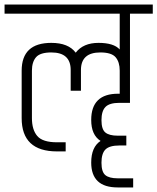

<svg xmlns="http://www.w3.org/2000/svg" viewBox="-40 -664 690 842"><path d="M530 -213H484Q440 -213 422.5 -195Q405 -177 405 -137Q405 -97 422 -83Q439 -69 476 -69H514V-26H484Q440 -26 422.5 -8.5Q405 9 405 49.5Q405 90 422 104Q439 118 476 118H544V158H476Q360 158 360 49Q360 -19 401 -46Q360 -72 360 -138Q360 -253 478 -253H485V-354Q485 -392 467 -413Q449 -434 400 -434Q315 -434 315 -357V-266H270V-357Q270 -434 185 -434Q136 -434 118 -413Q100 -392 100 -354V-146Q100 -95 123.5 -67.5Q147 -40 210 -40H248V0H210Q55 0 55 -146V-354Q55 -476 185 -476Q260 -476 292 -433Q325 -476 392 -476Q459 -476 485 -447V-604H-20V-644H630V-604H530Z"/></svg>

Font: Khand Light
Style: Regular
Weight: 300
Designer: Devanagari: Sanchit Sawaria, Jyotish Sonowal; Latin: Satya Rajpurohit
Foundry: Indian Type Foundry
Version: Version 1.101;PS 1.0;hotconv 1.0.78;makeotf.lib2.5.61930; tt